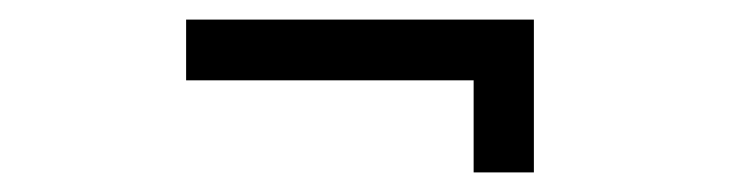

<svg xmlns="http://www.w3.org/2000/svg" viewBox="-20 -355 750 196"><path d="M525 -335V-179H463.5V-273H170V-335Z"/></svg>

Font: League Mono Light
Style: Regular
Weight: 300
Width: 6
Designer: Tyler Finck
Foundry: The League of Moveable Type / Tyler Finck
Version: Version 2.210